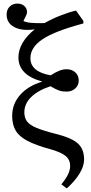

<svg xmlns="http://www.w3.org/2000/svg" viewBox="-20 -823 511 1073"><path d="M353 230 323 207Q350 174 361 150Q372 126 372 104Q372 70 347 49Q322 28 262 11Q181 -11 134 -35.5Q87 -60 67.5 -93.5Q48 -127 48 -175Q48 -242 92.5 -292.5Q137 -343 214 -366V-368Q83 -404 83 -502Q83 -544 106.5 -584Q130 -624 174 -659Q103 -649 60 -671.5Q17 -694 17 -742Q17 -769 34 -786Q51 -803 77 -803Q101 -803 116 -789.5Q131 -776 131 -756Q131 -748 126.5 -737.5Q122 -727 111 -706Q135 -691 229 -694Q271 -718 318.5 -736.5Q366 -755 405 -764L446 -706V-692Q288 -650 219 -604.5Q150 -559 150 -498Q150 -422 263 -402Q293 -421 313 -428.5Q333 -436 352 -436Q382 -436 401 -418.5Q420 -401 420 -373Q420 -346 400.5 -328.5Q381 -311 352 -311Q328 -311 310.5 -317Q293 -323 262 -341Q192 -318 154 -280.5Q116 -243 116 -195Q116 -165 131 -144.5Q146 -124 185 -108Q224 -92 295 -74Q382 -52 416 -20.5Q450 11 450 69Q450 105 424.5 147Q399 189 353 230Z"/></svg>

Font: Literata 36pt
Style: Regular
Weight: 400
Designer: Latin by Veronika Burian and Jose Scaglione. Greek by Irene Vlachou. Cyrillic by Vera Evstafieva.
Foundry: TypeTogether
Version: Version 3.002